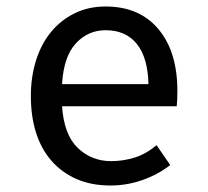

<svg xmlns="http://www.w3.org/2000/svg" viewBox="-20 -559 640 591"><path d="M171 -232Q177 -144 219.5 -103.5Q262 -63 322 -63Q358 -63 393 -73.5Q428 -84 462 -112L504 -51Q467 -22 419 -5Q371 12 320 12Q261 12 215.5 -8Q170 -28 138.5 -64Q107 -100 91 -150.5Q75 -201 75 -263Q75 -323 91 -373.5Q107 -424 137 -460.5Q167 -497 209.5 -518Q252 -539 305 -539Q409 -539 467.5 -469.5Q526 -400 526 -279Q526 -265 525.5 -253Q525 -241 524 -232ZM305 -466Q251 -466 213.5 -425.5Q176 -385 171 -300H437Q435 -382 401 -424Q367 -466 305 -466Z"/></svg>

Font: Wlorlttqgufhjawjgtejqphaquk
Style: Regular
Weight: 400
Monospace: yes
Designer: Carrois Corporate & Edenspiekermann
Foundry: Carrois Corporate GbR & Edenspiekermann AG
Version: Version 2.001